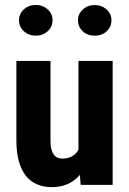

<svg xmlns="http://www.w3.org/2000/svg" viewBox="-20 -749 523 778"><path d="M306.6 -2.9 303.7 -40.5Q260.7 9.3 190.9 9.3Q119.6 9.3 83 -39.1Q46.9 -86.9 46.4 -177.7V-498.5V-502H49.8H181.2H184.6V-498.5V-175.8Q185.5 -106.4 232.9 -106.4Q277.8 -106.4 297.9 -142.6V-498.5V-502H301.3H433.6H436.5V-498.5V-3.4V0H433.6H310.1H307.1ZM295.9 -666.5Q295.9 -692.9 315.7 -710.7Q335.4 -728.5 363.8 -728.5Q392.1 -728.5 411.9 -710.7Q431.6 -692.9 431.6 -666.5Q431.6 -641.1 412.8 -622.8Q394 -604.5 363.8 -604.5Q333.5 -604.5 314.7 -622.8Q295.9 -641.1 295.9 -666.5ZM57.1 -666.5Q57.1 -693.4 76.9 -711.2Q96.7 -729 125 -729Q153.3 -729 173.1 -711.2Q192.9 -693.4 192.9 -666.5Q192.9 -640.1 173.1 -622.3Q153.3 -604.5 125 -604.5Q96.7 -604.5 76.9 -622.3Q57.1 -640.1 57.1 -666.5Z"/></svg>

Font: MAUL Condensed Bold
Style: Condensed Bold
Weight: 700
Designer: MAUL
Version: Version 1.0; 2020; ttfautohint (v1.8.3)